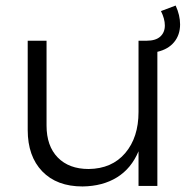

<svg xmlns="http://www.w3.org/2000/svg" viewBox="-20 -671 687 693"><path d="M630 -583Q630 -545 608.5 -519Q587 -493 548 -484V0H480V-125Q454 -63 402.5 -31Q351 1 278 2Q185 2 132.5 -52.5Q80 -107 80 -202V-524H148V-218Q148 -144 188.5 -102.5Q229 -61 300 -61Q384 -62 432 -118.5Q480 -175 480 -267V-524H509Q542 -524 558.5 -539Q575 -554 575 -579Q575 -603 561 -631L614 -651Q630 -616 630 -583Z"/></svg>

Font: Gontserrat Light
Style: Regular
Weight: 300
Designer: Julieta Ulanovsky
Foundry: Julieta Ulanovsky
Version: Version 6.001